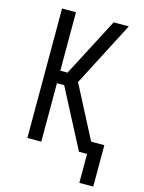

<svg xmlns="http://www.w3.org/2000/svg" viewBox="-132 -812 789 1053"><g transform="rotate(15 262.5 -285.5)"><path d="M425 164V0H379L206 -332H165V0H86V-735H165V-403H206L379 -735H465L275 -368L429 -71H504V164Z"/></g></svg>

Font: Iosevka Pride
Style: Regular
Weight: 400
Monospace: yes
Designer: Belleve Invis
Foundry: Belleve Invis
Version: Version 30.3.1; ttfautohint (v1.8.4)